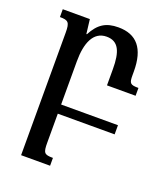

<svg xmlns="http://www.w3.org/2000/svg" viewBox="-139 -597 815 946"><g transform="rotate(20 269.0 -124.0)"><path d="M183 151V0H481V-48H183V-275C183 -369 210 -439 280 -439C343 -439 363 -390 363 -299V-214H513V-255C469 -255 464 -262 464 -304V-324C464 -444 415 -502 319 -502C254 -502 216 -478 184 -417H181L172 -492H30V-451C74 -451 83 -443 83 -389V254H235V213C189 213 183 206 183 151Z"/></g></svg>

Font: Noto Serif Armenian SemiCondensed Medium
Style: Regular
Weight: 500
Width: 4
Designer: Monotype Design Team
Foundry: Monotype Imaging Inc.
Version: Version 2.008